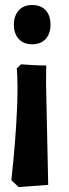

<svg xmlns="http://www.w3.org/2000/svg" viewBox="-20 -528 279 776"><path d="M36.1 -428.2Q36.1 -392.1 55.7 -370.6Q75.2 -349.1 109.9 -349.1Q145 -349.1 164.6 -370.6Q184.1 -392.1 184.1 -428.2Q184.1 -465.3 164.6 -486.6Q145 -507.8 109.9 -507.8Q75.2 -507.8 55.7 -485.8Q36.1 -463.9 36.1 -428.2ZM167 -263.2 166 -196.8 174.8 219.2 55.2 228 25.9 200.2Q27.8 183.1 33.9 122.1Q40 61 45.4 -22Q50.8 -105 50.8 -174.8Q50.8 -199.7 49.8 -221.9Q48.8 -244.1 47.9 -252L64.9 -268.1Q78.1 -267.1 109.6 -265.1Q141.1 -263.2 167 -263.2Z"/></svg>

Font: Sura
Style: Bold
Weight: 700
Designer: Carolina Giovagnoli
Foundry: Huerta Tipografica
Version: Version 1.002;PS 001.002;hotconv 1.0.70;makeotf.lib2.5.58329